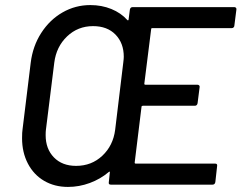

<svg xmlns="http://www.w3.org/2000/svg" viewBox="-20 -728 952 757"><path d="M893 -617H580Q576 -617 576 -613L549 -398Q549 -394 553 -394H758Q763 -394 765.5 -391Q768 -388 767 -384L759 -321Q757 -311 748 -311H543Q541 -311 539.5 -310Q538 -309 538 -307L511 -87Q511 -83 515 -83H828Q838 -83 836 -73L829 -10Q827 0 818 0H417Q407 0 409 -10L413 -48Q414 -50 412.5 -51Q411 -52 409 -50Q376 -22 334 -6.5Q292 9 248 9Q195 9 154 -15Q113 -39 90 -83Q67 -127 67 -183Q67 -207 69 -219L101 -480Q109 -546 142.5 -598Q176 -650 226.5 -679Q277 -708 336 -708Q381 -708 419 -692.5Q457 -677 482 -649Q484 -647 485.5 -648Q487 -649 487 -651L492 -690Q494 -700 503 -700H904Q908 -700 910.5 -697Q913 -694 912 -690L904 -627Q904 -623 901 -620Q898 -617 893 -617ZM434 -216 466 -481Q468 -497 468 -504Q468 -558 435.5 -591.5Q403 -625 347 -625Q287 -625 244.5 -584.5Q202 -544 194 -481L161 -216Q160 -209 160 -195Q160 -141 192.5 -107.5Q225 -74 280 -74Q341 -74 383.5 -114Q426 -154 434 -216Z"/></svg>

Font: Barlow Medium
Style: Italic
Weight: 500
Italic angle: -7°
Designer: Jeremy Tribby
Foundry: Tribby Type
Version: Version 1.408